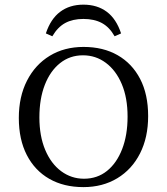

<svg xmlns="http://www.w3.org/2000/svg" viewBox="-20 -781 707 813"><path d="M333.1 11.3Q250 11.3 188.7 -23.8Q127.4 -58.9 93.5 -124.6Q59.7 -190.3 59.7 -281.5Q59.7 -371.8 94.4 -439.5Q129 -507.3 190.7 -544.8Q252.4 -582.3 333.9 -582.3Q416.9 -582.3 478.2 -547.2Q539.5 -512.1 573.4 -446.8Q607.3 -381.5 607.3 -289.5Q607.3 -199.2 573 -131.5Q538.7 -63.7 476.6 -26.2Q414.5 11.3 333.1 11.3ZM335.5 -24.2Q391.9 -24.2 433.1 -57.3Q474.2 -90.3 497.2 -149.6Q520.2 -208.9 520.2 -287.1Q520.2 -366.9 495.6 -425Q471 -483.1 428.2 -514.9Q385.5 -546.8 331.5 -546.8Q275.8 -546.8 234.3 -513.7Q192.7 -480.6 169.8 -421.8Q146.8 -362.9 146.8 -283.9Q146.8 -204.8 171.4 -146.4Q196 -87.9 239.1 -56Q282.3 -24.2 335.5 -24.2ZM333.1 -761.3Q391.9 -761.3 432.3 -731Q472.6 -700.8 492.7 -639.5L465.3 -627.4Q443.5 -666.1 411.3 -683.5Q379 -700.8 333.1 -700.8Q287.9 -700.8 256 -683.5Q224.2 -666.1 201.6 -627.4L174.2 -639.5Q194.4 -700.8 234.7 -731Q275 -761.3 333.1 -761.3Z"/></svg>

Font: Playfair 9pt
Style: Regular
Weight: 400
Designer: Claus Eggers Sørensen
Foundry: Claus Eggers Sørensen
Version: Version 2.203